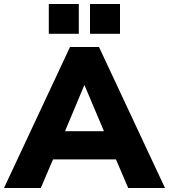

<svg xmlns="http://www.w3.org/2000/svg" viewBox="-41 -940 845 960"><path d="M-21 0 309 -705H454L784 0H600L517 -194L587 -143H175L246 -194L163 0ZM380 -513 264 -236 236 -284H527L499 -236L382 -513ZM409 -771V-920H559V-771ZM203 -771V-920H353V-771Z"/></svg>

Font: Nunito Sans 12pt Black
Style: Regular
Weight: 900
Designer: Vernon Adams
Foundry: Vernon Adams
Version: Version 3.101;gftools[0.9.27]